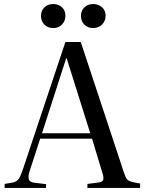

<svg xmlns="http://www.w3.org/2000/svg" viewBox="-20 -931 717 951"><path d="M3 0V-20L44 -27Q61 -31 70 -41.5Q79 -52 90 -82L304 -723H380L593 -79Q601 -54 608.5 -44Q616 -34 637 -29L674 -22V0H413V-20L468 -27Q487 -29 491 -40Q495 -51 487 -75L436 -244H179L126 -81Q119 -59 122.5 -44Q126 -29 149 -26L208 -19V0ZM188 -271H427L310 -643H308ZM441 -792Q415 -792 398 -809Q381 -826 381 -852Q381 -878 398 -894.5Q415 -911 441 -911Q468 -911 485.5 -895Q503 -879 503 -852Q503 -827 485.5 -809.5Q468 -792 441 -792ZM243 -792Q217 -792 200 -809Q183 -826 183 -852Q183 -878 200 -894.5Q217 -911 243 -911Q270 -911 287 -895Q304 -879 304 -852Q304 -827 287 -809.5Q270 -792 243 -792Z"/></svg>

Font: Literata 60pt
Style: Regular
Weight: 400
Designer: Latin by Veronika Burian and Jose Scaglione. Greek by Irene Vlachou. Cyrillic by Vera Evstafieva.
Foundry: TypeTogether
Version: Version 3.002